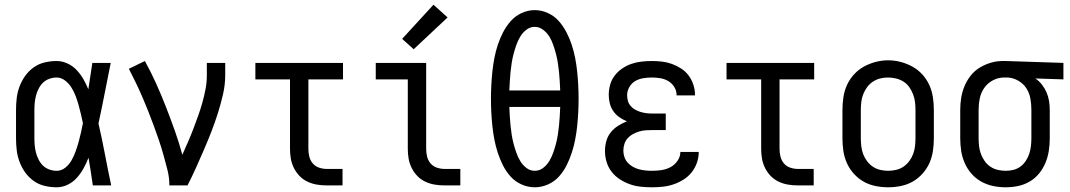

<svg xmlns="http://www.w3.org/2000/svg" viewBox="-20 -787 4540 815"><path d="M220 8Q195 8 169.5 2Q144 -4 123 -19Q102 -34 87 -55Q72 -76 63 -100Q54 -124 51 -149Q48 -174 48 -200V-320Q48 -346 51 -371Q54 -396 63 -420Q72 -444 87 -465Q102 -486 123 -501Q144 -516 169.5 -522Q195 -528 220 -528Q244 -528 266.5 -517.5Q289 -507 305.5 -489.5Q322 -472 334 -451Q346 -430 355 -408Q359 -436 363.5 -464Q368 -492 372 -520H450Q437 -456 424.5 -391.5Q412 -327 398 -263Q413 -198 425.5 -132Q438 -66 452 0H374Q370 -29 365.5 -58Q361 -87 356 -116V-118Q347 -95 335 -73Q323 -51 306.5 -32.5Q290 -14 267.5 -3Q245 8 220 8ZM220 -62Q241 -62 257.5 -75.5Q274 -89 284 -107Q294 -125 301 -144.5Q308 -164 313.5 -183.5Q319 -203 323.5 -223.5Q328 -244 332 -264Q328 -283 323.5 -302.5Q319 -322 313.5 -341.5Q308 -361 301 -379.5Q294 -398 283.5 -415Q273 -432 256.5 -445Q240 -458 220 -458Q205 -458 189.5 -452.5Q174 -447 163 -436.5Q152 -426 144.5 -411.5Q137 -397 133 -382Q129 -367 127.5 -351.5Q126 -336 126 -320V-200Q126 -184 127.5 -168.5Q129 -153 133 -138Q137 -123 144.5 -108.5Q152 -94 163 -83.5Q174 -73 189.5 -67.5Q205 -62 220 -62Z M699 0Q699 -33 691 -65Q683 -97 674 -129Q665 -161 654.5 -192Q644 -223 632.5 -254Q621 -285 609 -315.5Q597 -346 584 -376Q571 -406 556.5 -436Q542 -466 527 -495L595 -528Q621 -481 643 -432Q665 -383 684.5 -333Q704 -283 722 -232.5Q740 -182 754 -130Q766 -157 778 -184.5Q790 -212 800.5 -239.5Q811 -267 821 -295Q831 -323 839 -351.5Q847 -380 852.5 -409Q858 -438 858 -468V-520H936V-468Q936 -427 926.5 -386Q917 -345 904.5 -305.5Q892 -266 877 -227.5Q862 -189 845.5 -151Q829 -113 812 -75Q795 -37 776 0Z M1366 0Q1345 0 1324.5 -3.5Q1304 -7 1285 -16Q1266 -25 1251.5 -40Q1237 -55 1227.5 -74Q1218 -93 1214.5 -113.5Q1211 -134 1211 -155V-450H1064V-520H1436V-450H1289V-155Q1289 -138 1293 -122Q1297 -106 1307.5 -93.5Q1318 -81 1334 -75.5Q1350 -70 1366 -70H1434V0Z M1866 0Q1845 0 1824.5 -3.5Q1804 -7 1785 -16Q1766 -25 1751.5 -40Q1737 -55 1727.5 -74Q1718 -93 1714.5 -113.5Q1711 -134 1711 -155V-450H1575V-520H1789V-155Q1789 -138 1793 -122Q1797 -106 1807.5 -93.5Q1818 -81 1834 -75.5Q1850 -70 1866 -70H1934V0ZM1736 -578 1687 -622 1820 -767 1880 -713Z M2250 8Q2221 8 2194 -4Q2167 -16 2147.5 -37.5Q2128 -59 2115 -85Q2102 -111 2093 -138.5Q2084 -166 2078.5 -194.5Q2073 -223 2070 -252Q2067 -281 2065.5 -310Q2064 -339 2064 -368Q2064 -396 2065.5 -425Q2067 -454 2070 -483Q2073 -512 2078.5 -540.5Q2084 -569 2093 -596.5Q2102 -624 2115.5 -650Q2129 -676 2148 -697.5Q2167 -719 2194 -731.5Q2221 -744 2250 -744Q2279 -744 2306 -731.5Q2333 -719 2352 -697.5Q2371 -676 2384.5 -650Q2398 -624 2407 -596.5Q2416 -569 2421.5 -540.5Q2427 -512 2430 -483Q2433 -454 2434.5 -425Q2436 -396 2436 -367Q2436 -339 2434.5 -310Q2433 -281 2430 -252Q2427 -223 2421.5 -194.5Q2416 -166 2407 -138.5Q2398 -111 2385 -85Q2372 -59 2352.5 -37.5Q2333 -16 2306 -4Q2279 8 2250 8ZM2142 -403H2358Q2357 -422 2356 -441.5Q2355 -461 2353 -480.5Q2351 -500 2348 -519.5Q2345 -539 2340 -558Q2335 -577 2328.5 -596Q2322 -615 2312 -631.5Q2302 -648 2285.5 -660.5Q2269 -673 2250 -673Q2230 -673 2214 -660.5Q2198 -648 2188 -631Q2178 -614 2171.5 -595.5Q2165 -577 2160 -558Q2155 -539 2152 -519.5Q2149 -500 2147 -480.5Q2145 -461 2144 -441.5Q2143 -422 2142 -403ZM2250 -62Q2270 -62 2286 -74.5Q2302 -87 2312 -104Q2322 -121 2328.5 -139.5Q2335 -158 2340 -177Q2345 -196 2348 -215.5Q2351 -235 2353 -254.5Q2355 -274 2356 -293.5Q2357 -313 2358 -333H2142Q2143 -313 2144 -293.5Q2145 -274 2147 -254.5Q2149 -235 2152 -215.5Q2155 -196 2160 -177Q2165 -158 2171.5 -139.5Q2178 -121 2188 -104Q2198 -87 2214 -74.5Q2230 -62 2250 -62Z M2747 8Q2724 8 2700 5.5Q2676 3 2653.5 -5Q2631 -13 2611 -26Q2591 -39 2576.5 -57.5Q2562 -76 2555 -99Q2548 -122 2548 -146Q2548 -167 2553.5 -187.5Q2559 -208 2572 -224.5Q2585 -241 2603 -252.5Q2621 -264 2641 -272Q2624 -279 2609 -289.5Q2594 -300 2583.5 -315Q2573 -330 2568.5 -348Q2564 -366 2564 -384Q2564 -406 2570 -427.5Q2576 -449 2589.5 -466.5Q2603 -484 2621.5 -496.5Q2640 -509 2660.5 -516Q2681 -523 2703 -525.5Q2725 -528 2747 -528Q2769 -528 2790.5 -525.5Q2812 -523 2832.5 -515.5Q2853 -508 2871.5 -496Q2890 -484 2903 -466.5Q2916 -449 2923 -428Q2930 -407 2930 -386Q2930 -385 2930 -384Q2930 -383 2930 -382H2852Q2852 -383 2852 -383.5Q2852 -384 2852 -384Q2852 -402 2842 -418Q2832 -434 2816.5 -443Q2801 -452 2783 -455Q2765 -458 2747 -458Q2729 -458 2710.5 -455Q2692 -452 2676.5 -443Q2661 -434 2651.5 -417.5Q2642 -401 2642 -383Q2642 -370 2645.5 -358Q2649 -346 2657.5 -336.5Q2666 -327 2677 -321Q2688 -315 2700 -311.5Q2712 -308 2724.5 -306.5Q2737 -305 2750 -305H2806V-235H2750Q2736 -235 2721.5 -234Q2707 -233 2693.5 -229Q2680 -225 2667 -218Q2654 -211 2644.5 -200.5Q2635 -190 2630.5 -176Q2626 -162 2626 -147Q2626 -134 2630.5 -120.5Q2635 -107 2644.5 -96.5Q2654 -86 2666.5 -79Q2679 -72 2692 -68.5Q2705 -65 2719 -63.5Q2733 -62 2747 -62Q2768 -62 2788 -65Q2808 -68 2826 -77.5Q2844 -87 2856 -104.5Q2868 -122 2868 -142Q2868 -142 2868 -142Q2868 -142 2868 -142H2946Q2946 -142 2946 -141.5Q2946 -141 2946 -141Q2946 -118 2938 -95.5Q2930 -73 2915.5 -55Q2901 -37 2881 -24.5Q2861 -12 2839 -4.5Q2817 3 2794 5.5Q2771 8 2747 8Z M3366 0Q3345 0 3324.5 -3.5Q3304 -7 3285 -16Q3266 -25 3251.5 -40Q3237 -55 3227.5 -74Q3218 -93 3214.5 -113.5Q3211 -134 3211 -155V-450H3064V-520H3436V-450H3289V-155Q3289 -138 3293 -122Q3297 -106 3307.5 -93.5Q3318 -81 3334 -75.5Q3350 -70 3366 -70H3434V0Z M3750 8Q3723 8 3696 2.5Q3669 -3 3646 -16Q3623 -29 3604.5 -49.5Q3586 -70 3575 -94.5Q3564 -119 3560 -146Q3556 -173 3556 -200V-320Q3556 -347 3560 -374Q3564 -401 3575 -425.5Q3586 -450 3604.5 -470.5Q3623 -491 3646.5 -504Q3670 -517 3696.5 -524Q3723 -531 3750 -531Q3777 -531 3803.5 -524Q3830 -517 3853.5 -504Q3877 -491 3895.5 -470.5Q3914 -450 3925 -425.5Q3936 -401 3940 -374Q3944 -347 3944 -320V-200Q3944 -173 3940 -146Q3936 -119 3925 -94.5Q3914 -70 3895.5 -49.5Q3877 -29 3854 -16Q3831 -3 3804 2.5Q3777 8 3750 8ZM3750 -62Q3767 -62 3784 -66Q3801 -70 3815 -79.5Q3829 -89 3839.5 -103Q3850 -117 3856 -133Q3862 -149 3864 -166Q3866 -183 3866 -200V-320Q3866 -337 3864 -354Q3862 -371 3855.5 -387.5Q3849 -404 3839 -418Q3829 -432 3814.5 -441Q3800 -450 3783 -454Q3766 -458 3748 -458Q3731 -458 3714.5 -453.5Q3698 -449 3684 -439.5Q3670 -430 3660 -416Q3650 -402 3644 -386.5Q3638 -371 3636 -354Q3634 -337 3634 -320V-200Q3634 -183 3636 -166Q3638 -149 3644 -133Q3650 -117 3660.5 -103Q3671 -89 3685 -79.5Q3699 -70 3716 -66Q3733 -62 3750 -62Z M4249 8Q4222 8 4195.5 2.5Q4169 -3 4145.5 -16Q4122 -29 4104 -49.5Q4086 -70 4075 -95Q4064 -120 4060 -146.5Q4056 -173 4056 -200V-320Q4056 -346 4060 -371.5Q4064 -397 4074 -421Q4084 -445 4100 -465.5Q4116 -486 4138 -499.5Q4160 -513 4185 -520.5Q4210 -528 4236 -528Q4240 -528 4243.5 -528Q4247 -528 4250 -528L4494 -520V-450L4375 -454Q4391 -443 4403 -427.5Q4415 -412 4422.5 -394.5Q4430 -377 4433 -358Q4436 -339 4436 -320V-200Q4436 -173 4432 -147Q4428 -121 4418 -96.5Q4408 -72 4391 -51Q4374 -30 4351 -16.5Q4328 -3 4302 2.5Q4276 8 4249 8ZM4249 -62Q4266 -62 4282 -66Q4298 -70 4311.5 -80Q4325 -90 4334.5 -104.5Q4344 -119 4349 -134.5Q4354 -150 4356 -166.5Q4358 -183 4358 -200V-320Q4358 -344 4354 -367.5Q4350 -391 4337.5 -411Q4325 -431 4304 -443.5Q4283 -456 4259 -458H4250Q4248 -458 4246 -458Q4244 -458 4242 -458Q4217 -458 4194.5 -446Q4172 -434 4158 -414Q4144 -394 4139 -369.5Q4134 -345 4134 -320V-200Q4134 -183 4136 -166Q4138 -149 4144 -133Q4150 -117 4160 -103Q4170 -89 4184 -79.5Q4198 -70 4215 -66Q4232 -62 4249 -62Z"/></svg>

Font: Zed Mono
Style: Regular
Weight: 400
Monospace: yes
Designer: Belleve Invis
Foundry: Belleve Invis
Version: Version 1.0.0; ttfautohint (v1.8.4)